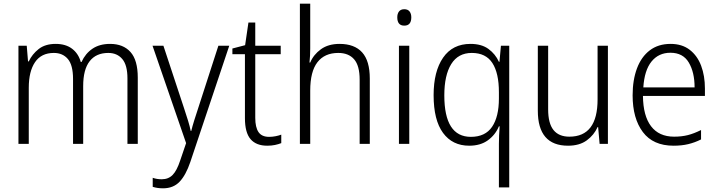

<svg xmlns="http://www.w3.org/2000/svg" viewBox="-20 -780 3893 1041"><path d="M577 -542Q648 -542 687.5 -498Q727 -454 727 -359V0H671V-355Q671 -427 643 -460Q615 -493 567 -493Q501 -493 466 -448Q431 -403 431 -313V0H376V-352Q376 -427 348 -460Q320 -493 272 -493Q204 -493 170 -443Q136 -393 136 -304V0H80V-532H125L132 -447H136Q154 -486 189.5 -514Q225 -542 282 -542Q336 -542 370.5 -516Q405 -490 418 -444H422Q443 -490 481.5 -516Q520 -542 577 -542Z M807 -532H866L977 -196Q991 -154 1000 -124.5Q1009 -95 1014 -70H1017Q1023 -95 1033 -127Q1043 -159 1055 -195L1164 -532H1223L1012 98Q988 169 954 205Q920 241 864 241Q848 241 834.5 239Q821 237 808 233V184Q819 188 831.5 190Q844 192 857 192Q893 192 916 168.5Q939 145 957 90L989 -4Z M1439 -38Q1457 -38 1474.5 -41.5Q1492 -45 1505 -50V-4Q1490 2 1471 6Q1452 10 1429 10Q1369 10 1338.5 -25.5Q1308 -61 1308 -139V-486H1240V-517L1309 -535L1327 -658H1364V-532H1502V-486H1364V-141Q1364 -90 1381.5 -64Q1399 -38 1439 -38Z M1662 -517Q1662 -496 1661 -478Q1660 -460 1658 -441H1662Q1680 -484 1720 -513Q1760 -542 1821 -542Q1902 -542 1943.5 -496Q1985 -450 1985 -354V0H1930V-348Q1930 -424 1900 -458.5Q1870 -493 1814 -493Q1740 -493 1701 -442.5Q1662 -392 1662 -289V0H1606V-760H1662Z M2172 -730Q2191 -730 2200.5 -718Q2210 -706 2210 -686Q2210 -641 2172 -641Q2134 -641 2134 -686Q2134 -706 2143.5 -718Q2153 -730 2172 -730ZM2199 -532V0H2143V-532Z M2685 0Q2685 -18 2686 -45.5Q2687 -73 2689 -95H2685Q2666 -49 2625.5 -19.5Q2585 10 2524 10Q2433 10 2382 -59.5Q2331 -129 2331 -264Q2331 -393 2382.5 -467.5Q2434 -542 2531 -542Q2591 -542 2628.5 -514.5Q2666 -487 2685 -445H2688L2696 -532H2741V236H2685ZM2533 -38Q2611 -38 2648 -92.5Q2685 -147 2685 -246V-280Q2685 -384 2649.5 -438.5Q2614 -493 2538 -493Q2464 -493 2426.5 -432.5Q2389 -372 2389 -263Q2389 -38 2533 -38Z M3276 -532V0H3231L3223 -91H3220Q3201 -48 3161.5 -19Q3122 10 3060 10Q2896 10 2896 -180V-532H2952V-187Q2952 -111 2981 -75Q3010 -39 3067 -39Q3220 -39 3220 -241V-532Z M3616 -542Q3678 -542 3719.5 -510Q3761 -478 3781.5 -423.5Q3802 -369 3802 -300V-260H3466Q3467 -152 3510 -95.5Q3553 -39 3635 -39Q3676 -39 3709.5 -47.5Q3743 -56 3781 -75V-24Q3747 -7 3711.5 1.5Q3676 10 3632 10Q3521 10 3465.5 -64Q3410 -138 3410 -263Q3410 -346 3433.5 -409Q3457 -472 3503 -507Q3549 -542 3616 -542ZM3615 -494Q3551 -494 3512.5 -446.5Q3474 -399 3468 -306H3746Q3746 -388 3714.5 -441Q3683 -494 3615 -494Z"/></svg>

Font: Noto Sans Lao SemiCondensed Light
Style: Regular
Weight: 300
Width: 4
Designer: Monotype Design Team
Foundry: Monotype Imaging Inc.
Version: Version 2.003; ttfautohint (v1.8.4.7-5d5b)